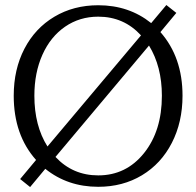

<svg xmlns="http://www.w3.org/2000/svg" viewBox="-20 -735 789 772"><path d="M648.9 -714.8 689 -683.1 625 -606Q713.9 -504.9 713.9 -350.1Q713.9 -244.1 670.9 -160.4Q627.9 -76.7 550.8 -30.3Q473.6 16.1 375 16.1Q252 16.1 162.1 -56.2L101.1 17.1L61 -15.1L125 -91.8Q35.2 -192.4 35.2 -350.1Q35.2 -456.1 78.1 -538.8Q121.1 -621.6 198.5 -667.7Q275.9 -713.9 375 -713.9Q498.5 -713.9 587.9 -642.1ZM118.2 -350.1Q118.2 -229.5 170.9 -146L546.9 -592.8Q478 -668 375 -668Q300.3 -668 241.7 -627.7Q183.1 -587.4 150.6 -514.9Q118.2 -442.4 118.2 -350.1ZM203.1 -104Q272.5 -29.8 375 -29.8Q487.3 -29.8 559.1 -119.4Q630.9 -209 630.9 -350.1Q630.9 -467.3 579.1 -551.8Z"/></svg>

Font: LT Superior Serif
Style: Regular
Weight: 400
Designer: Daniel Lyons
Foundry: LyonsType
Version: Version 2.120;FEAKit 1.0